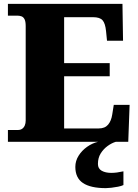

<svg xmlns="http://www.w3.org/2000/svg" viewBox="-20 -734 715 994"><path d="M21 0V-61H72Q86 -61 95 -67.5Q104 -74 108.5 -85Q113 -96 113 -110V-599Q113 -623 107 -634.5Q101 -646 91 -649.5Q81 -653 70 -653H21V-714H614L617 -523H534L529 -573Q525 -613 511 -629Q497 -645 462 -645H312V-407H548V-339H312V-69H491Q523 -69 539.5 -88.5Q556 -108 561 -141L569 -191H651L644 0ZM528 240Q449 240 409.5 213.5Q370 187 370 130Q370 99 387 72Q404 45 431 26Q458 7 488 0H580Q559 6 537.5 21.5Q516 37 501.5 60Q487 83 487 115Q487 139 506.5 150Q526 161 556 161Q570 161 585.5 159Q601 157 619 153V224Q609 229 591.5 232.5Q574 236 556.5 238Q539 240 528 240Z"/></svg>

Font: Noto Rashi Hebrew Black
Style: Regular
Weight: 900
Version: Version 1.006